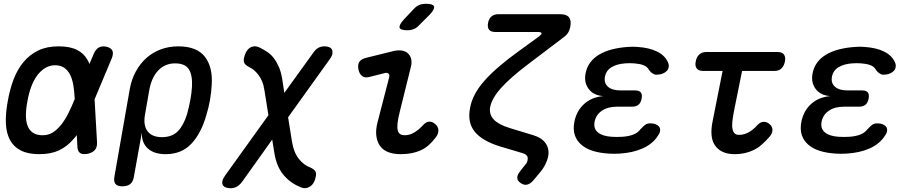

<svg xmlns="http://www.w3.org/2000/svg" viewBox="-20 -805 4840 1015"><path d="M493 -53Q494 -27 482 -12.5Q470 2 444 8Q417 13 403.5 4Q390 -5 389 -31L386 -91Q376 -77 365 -66Q334 -30 291.5 -10Q249 10 188 10Q127 10 89 -10Q51 -30 32 -66.5Q13 -103 11 -154.5Q9 -206 21 -270Q32 -334 52.5 -387Q73 -440 105.5 -478.5Q138 -517 183 -538.5Q228 -560 289 -560Q349 -560 385.5 -542Q422 -524 441 -491Q448 -479 453 -467L475 -519Q486 -545 502.5 -554Q519 -563 543 -558Q567 -552 574 -537.5Q581 -523 571 -497L480 -280ZM375 -281V-283Q373 -323 367.5 -355.5Q362 -388 350 -411Q338 -434 319 -447Q300 -460 271 -460Q243 -460 219 -445.5Q195 -431 176.5 -406Q158 -381 145 -346Q132 -311 125 -270Q117 -229 117 -196Q117 -163 126 -139.5Q135 -116 154.5 -103Q174 -90 206 -90Q235 -90 258.5 -104.5Q282 -119 302.5 -144.5Q323 -170 340.5 -204.5Q358 -239 374 -279Z M627 180Q601 180 590.5 167.5Q580 155 585 128L666 -334Q675 -385 698 -427Q721 -469 754 -498.5Q787 -528 830 -544Q873 -560 922 -560Q1021 -560 1063.5 -504.5Q1106 -449 1099 -354Q1097 -315 1090 -275.5Q1083 -236 1071 -197Q1044 -101 992 -45.5Q940 10 856 10Q794 10 761 -20.5Q728 -51 730 -105L688 128Q684 155 669 167.5Q654 180 627 180ZM836 -80Q890 -80 920.5 -111.5Q951 -143 969 -202Q979 -239 986 -275.5Q993 -312 995 -348Q998 -407 978.5 -438.5Q959 -470 905 -470Q879 -470 856.5 -460.5Q834 -451 816.5 -432.5Q799 -414 787 -388Q775 -362 769 -328L747 -202Q736 -144 759.5 -112Q783 -80 836 -80Z M1724 -493 1503 -185 1524 -54Q1533 1 1560 35Q1587 69 1622 81Q1640 90 1646.5 99.5Q1653 109 1650 125Q1647 145 1639 159Q1631 173 1620 180.5Q1609 188 1596 189.5Q1583 191 1568 184Q1513 162 1477 117.5Q1441 73 1430 1L1419 -67L1260 156Q1247 173 1232.5 181.5Q1218 190 1198 190Q1185 190 1174 186Q1163 182 1158 173.5Q1153 165 1155.5 152.5Q1158 140 1170 123L1399 -196L1378 -327Q1374 -355 1365.5 -375Q1357 -395 1345.5 -410Q1334 -425 1321.5 -435Q1309 -445 1298 -450Q1279 -460 1273 -469.5Q1267 -479 1269 -495Q1273 -515 1280.5 -529Q1288 -543 1299 -551Q1310 -559 1323.5 -560Q1337 -561 1352 -554Q1374 -543 1393.5 -530Q1413 -517 1428 -497Q1443 -477 1454.5 -450.5Q1466 -424 1472 -387L1483 -314L1636 -526Q1648 -544 1662.5 -552Q1677 -560 1696 -560Q1709 -560 1719.5 -556Q1730 -552 1734.5 -543.5Q1739 -535 1737.5 -522.5Q1736 -510 1724 -493Z M1932 -398Q1909 -392 1894.5 -403Q1880 -414 1875 -437Q1870 -462 1879 -477Q1888 -492 1914 -499L2060 -535Q2086 -541 2105.5 -537.5Q2125 -534 2137.5 -522Q2150 -510 2154 -491.5Q2158 -473 2152 -451L2094 -217Q2084 -178 2081.5 -153Q2079 -128 2083 -114.5Q2087 -101 2096.5 -95.5Q2106 -90 2120 -90Q2146 -90 2170.5 -105Q2195 -120 2216 -143Q2233 -162 2250 -162Q2267 -162 2281 -149Q2297 -136 2297.5 -116Q2298 -96 2283 -78Q2265 -54 2245.5 -37Q2226 -20 2203.5 -10Q2181 0 2155 5Q2129 10 2097 10Q2062 10 2034.5 0Q2007 -10 1990.5 -31.5Q1974 -53 1969.5 -86Q1965 -119 1977 -163L2037 -395Q2041 -409 2034 -415.5Q2027 -422 2015 -419ZM2197 -673Q2184 -658 2168 -651.5Q2152 -645 2134 -645Q2097 -645 2092.5 -658.5Q2088 -672 2115 -702L2165 -755Q2180 -772 2196 -778.5Q2212 -785 2232 -785Q2270 -785 2274.5 -770.5Q2279 -756 2251 -727Z M2961 -609 2775 -468Q2677 -394 2628.5 -339.5Q2580 -285 2571 -238Q2565 -200 2590.5 -173Q2616 -146 2675 -128L2797 -91Q2844 -77 2864.5 -47.5Q2885 -18 2878 21Q2874 42 2862.5 65Q2851 88 2831 111L2800 148Q2784 167 2767 171Q2750 175 2733 163Q2715 151 2714.5 135Q2714 119 2730 100L2754 69Q2762 61 2765.5 53.5Q2769 46 2769 40Q2772 27 2765.5 18.5Q2759 10 2744 5L2623 -31Q2529 -60 2489.5 -109Q2450 -158 2465 -234Q2477 -305 2539.5 -376.5Q2602 -448 2723 -535L2825 -609Q2844 -623 2843 -629.5Q2842 -636 2821 -636H2598Q2575 -636 2565.5 -648Q2556 -660 2560 -683Q2564 -706 2578 -718Q2592 -730 2615 -730H2941Q2975 -730 2988 -713.5Q3001 -697 2995 -664Q2992 -647 2984 -633.5Q2976 -620 2961 -609Z M3511 -476Q3517 -463 3515 -450.5Q3513 -438 3504.5 -429.5Q3496 -421 3482 -415.5Q3468 -410 3450 -410Q3443 -410 3437.5 -412.5Q3432 -415 3427 -418.5Q3422 -422 3417 -427.5Q3412 -433 3407 -441Q3399 -454 3380 -461Q3361 -468 3333 -470Q3321 -471 3309 -471Q3297 -471 3285 -470Q3241 -467 3212.5 -449.5Q3184 -432 3178 -399Q3172 -366 3194 -346.5Q3216 -327 3260 -327H3337Q3359 -327 3367.5 -316.5Q3376 -306 3372 -284Q3368 -262 3355.5 -251.5Q3343 -241 3321 -241H3241Q3193 -241 3161.5 -219.5Q3130 -198 3123 -160Q3117 -124 3141.5 -104.5Q3166 -85 3213 -82Q3227 -81 3241.5 -81Q3256 -81 3270 -82Q3303 -84 3327.5 -93.5Q3352 -103 3366 -122L3379 -135Q3385 -141 3390.5 -145Q3396 -149 3402.5 -151Q3409 -153 3417 -153Q3435 -153 3447.5 -147.5Q3460 -142 3465.5 -133.5Q3471 -125 3469.5 -113Q3468 -101 3458 -87Q3430 -44 3377.5 -20.5Q3325 3 3255 7Q3241 8 3226.5 8Q3212 8 3198 7Q3150 4 3113.5 -7.5Q3077 -19 3052.5 -40.5Q3028 -62 3018.5 -91.5Q3009 -121 3016 -159Q3027 -218 3067.5 -255Q3108 -292 3170 -297Q3119 -300 3093 -333.5Q3067 -367 3075 -414Q3081 -448 3099.5 -473.5Q3118 -499 3147.5 -516.5Q3177 -534 3216 -544Q3255 -554 3301 -557Q3313 -558 3324.5 -558Q3336 -558 3349 -557Q3412 -553 3453.5 -532.5Q3495 -512 3511 -476Z M4091 -530Q4115 -530 4124.5 -516.5Q4134 -503 4129.5 -480Q4125 -457 4111.5 -443.5Q4098 -430 4074 -430H3903L3860 -217Q3854 -185 3851.5 -161.5Q3849 -138 3852.5 -122.5Q3856 -107 3864 -99.5Q3872 -92 3887 -92Q3913 -92 3937.5 -105.5Q3962 -119 3983 -143Q4000 -161 4017.5 -161Q4035 -161 4048 -149Q4063 -137 4063.5 -119Q4064 -101 4049 -83Q4028 -59 4007.5 -41Q3987 -23 3964.5 -12Q3942 -1 3917 4.5Q3892 10 3864 10Q3826 10 3800 -2.5Q3774 -15 3759 -37.5Q3744 -60 3741.5 -92Q3739 -124 3747 -163L3800 -430H3696Q3673 -430 3663 -443.5Q3653 -457 3658 -480Q3662 -503 3676 -516.5Q3690 -530 3714 -530Z M4711 -476Q4717 -463 4715 -450.5Q4713 -438 4704.5 -429.5Q4696 -421 4682 -415.5Q4668 -410 4650 -410Q4643 -410 4637.5 -412.5Q4632 -415 4627 -418.5Q4622 -422 4617 -427.5Q4612 -433 4607 -441Q4599 -454 4580 -461Q4561 -468 4533 -470Q4521 -471 4509 -471Q4497 -471 4485 -470Q4441 -467 4412.5 -449.5Q4384 -432 4378 -399Q4372 -366 4394 -346.5Q4416 -327 4460 -327H4537Q4559 -327 4567.5 -316.5Q4576 -306 4572 -284Q4568 -262 4555.5 -251.5Q4543 -241 4521 -241H4441Q4393 -241 4361.5 -219.5Q4330 -198 4323 -160Q4317 -124 4341.5 -104.5Q4366 -85 4413 -82Q4427 -81 4441.5 -81Q4456 -81 4470 -82Q4503 -84 4527.5 -93.5Q4552 -103 4566 -122L4579 -135Q4585 -141 4590.5 -145Q4596 -149 4602.5 -151Q4609 -153 4617 -153Q4635 -153 4647.5 -147.5Q4660 -142 4665.5 -133.5Q4671 -125 4669.5 -113Q4668 -101 4658 -87Q4630 -44 4577.5 -20.5Q4525 3 4455 7Q4441 8 4426.5 8Q4412 8 4398 7Q4350 4 4313.5 -7.5Q4277 -19 4252.5 -40.5Q4228 -62 4218.5 -91.5Q4209 -121 4216 -159Q4227 -218 4267.5 -255Q4308 -292 4370 -297Q4319 -300 4293 -333.5Q4267 -367 4275 -414Q4281 -448 4299.5 -473.5Q4318 -499 4347.5 -516.5Q4377 -534 4416 -544Q4455 -554 4501 -557Q4513 -558 4524.5 -558Q4536 -558 4549 -557Q4612 -553 4653.5 -532.5Q4695 -512 4711 -476Z"/></svg>

Font: Maple Mono Medium
Style: Italic
Weight: 500
Italic angle: -10°
Monospace: yes
Designer: subframe7536
Version: Version 7.000